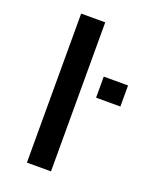

<svg xmlns="http://www.w3.org/2000/svg" viewBox="-132 -766 662 839"><g transform="rotate(20 199.0 -346.5)"><path d="M210 0V-693H98V0ZM398 -370V-468H285V-370Z"/></g></svg>

Font: Gamestation Extended
Style: Regular
Weight: 400
Width: 7
Designer: Jonas Hecksher
Foundry: Jonas Hecksher, Playtypeª, e-types AS
Version: Version 1.003